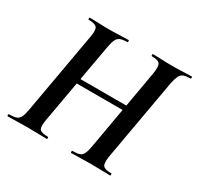

<svg xmlns="http://www.w3.org/2000/svg" viewBox="-136 -786 977 948"><g transform="rotate(30 352.0 -312.5)"><path d="M13 0Q10 0 10 -6Q10 -12 13 -12Q40 -12 54 -17Q68 -22 75.5 -37Q83 -52 88 -81L170 -544Q178 -586 168 -599.5Q158 -613 120 -613Q118 -613 118 -619Q118 -625 120 -625Q143 -625 170.5 -623.5Q198 -622 229 -622Q261 -622 290.5 -623.5Q320 -625 342 -625Q344 -625 344 -619Q344 -613 342 -613Q315 -613 301 -607Q287 -601 280 -585.5Q273 -570 268 -542L186 -81Q178 -38 187.5 -25Q197 -12 235 -12Q238 -12 238 -6Q238 0 235 0Q213 0 184 -1Q155 -2 122 -2Q91 -2 63 -1Q35 0 13 0ZM164 -311 167 -339H550L547 -311ZM374 0Q372 0 372 -6Q372 -12 374 -12Q402 -12 415.5 -17Q429 -22 436 -37Q443 -52 448 -81L529 -542Q536 -584 527.5 -598.5Q519 -613 481 -613Q478 -613 478 -619Q478 -625 481 -625Q503 -625 531.5 -623.5Q560 -622 591 -622Q622 -622 651 -623.5Q680 -625 702 -625Q704 -625 704 -619Q704 -613 702 -613Q676 -613 662 -607.5Q648 -602 641 -587Q634 -572 628 -544L546 -81Q539 -38 549 -25Q559 -12 596 -12Q599 -12 599 -6Q599 0 596 0Q577 0 548 -1Q519 -2 487 -2Q455 -2 426 -1Q397 0 374 0Z"/></g></svg>

Font: Cormorant Garamond Light
Style: Italic
Weight: 300
Italic angle: -10°
Designer: Christian Thalmann (Catharsis Fonts)
Foundry: Catharsis Fonts
Version: Version 4.001